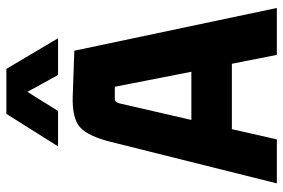

<svg xmlns="http://www.w3.org/2000/svg" viewBox="-163 -725 888 602"><g transform="rotate(-90 281.0 -424.0)"><path d="M366 -848 462 -686H347L294 -782L234 -686H123L225 -848ZM557 0H410L382 -141H177L145 0H7L137 -520Q155 -592 183 -617Q211 -642 279 -640L423 -635ZM258 -494 206 -268H357L310 -508H272Q261 -508 258 -494Z"/></g></svg>

Font: Gemunu Libre ExtraBold
Style: Regular
Weight: 800
Designer: Puspanada Ekanayake, Sola Matas, Pathum Egodawatta, Kosala Senevirathne
Foundry: mooniak
Version: Version 1.100